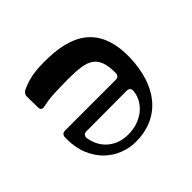

<svg xmlns="http://www.w3.org/2000/svg" viewBox="-139 -727 908 908"><g transform="rotate(-45 315.0 -273.0)"><path d="M165 -187Q152 -187 147 -179.5Q142 -172 144 -160Q154 -103 194.5 -69.5Q235 -36 295 -36Q328 -36 356 -45.5Q384 -55 405.5 -72Q427 -89 440.5 -112Q454 -135 457 -162Q460 -188 434 -188ZM73 -236Q73 -261 97 -261H434Q458 -261 458 -286Q458 -329 448.5 -356Q439 -383 418 -398Q397 -413 363.5 -418Q330 -423 281 -423Q236 -423 189 -421Q142 -419 111 -411Q99 -408 91 -411.5Q83 -415 83 -429L82 -502Q82 -521 100 -530Q121 -540 140.5 -546Q160 -552 181.5 -555.5Q203 -559 227.5 -560Q252 -561 284 -560Q426 -556 493 -488.5Q560 -421 557 -289Q555 -221 537.5 -165.5Q520 -110 487 -70Q454 -30 405.5 -8Q357 14 295 14Q254 14 214 -1.5Q174 -17 142.5 -47.5Q111 -78 92 -123Q73 -168 73 -227Z"/></g></svg>

Font: OpenDyslexic 3
Style: Regular
Weight: 400
Designer: Abelardo Gonzalez
Version: Version 1.000;PS 001.001;hotconv 1.0.56